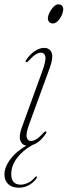

<svg xmlns="http://www.w3.org/2000/svg" viewBox="-42 -667 312 888"><path d="M202.5 -558.5Q190 -558.5 183.8 -567.5Q177.5 -576.5 180 -588.5Q183 -606 198 -626.5Q213 -647 228 -647Q241 -647 246.8 -638Q252.5 -629 249.5 -616.5Q247 -597.5 232.5 -578Q218 -558.5 202.5 -558.5ZM93.5 -94Q77 -49 81.5 -32Q86 -15 101.5 -15Q112 -15 125.8 -23Q139.5 -31 159.5 -53Q167 -61 171 -59Q174.5 -56.5 170 -49Q142.5 -7.5 108 3.5Q62.5 29 36.2 64.5Q10 100 10 137.5Q10 187 53.5 187Q71 187 89.2 177.8Q107.5 168.5 119 153.5Q123 148.5 127 149Q131 149.5 128 155.5Q119.5 171.5 97 186.2Q74.5 201 45.5 201Q13.5 201 -4 184.5Q-21.5 168 -21.5 140Q-21.5 106 5.5 69.8Q32.5 33.5 79.5 6.5Q59 3.5 51.8 -18Q44.5 -39.5 60 -80.5L153 -336Q171.5 -386.5 167.8 -405Q164 -423.5 147 -423.5Q136.5 -423.5 123 -415.2Q109.5 -407 90 -385.5Q82.5 -377.5 78.5 -379.5Q74.5 -381.5 79 -389.5Q98 -417.5 120 -431.5Q142 -445.5 162.5 -445.5Q187 -445.5 196.5 -424Q206 -402.5 188.5 -354Z"/></svg>

Font: Fraunces 72pt S000 Thin
Style: Italic
Weight: 100
Italic angle: -16°
Version: Version 1.000; ttfautohint (v1.8.3)